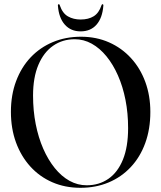

<svg xmlns="http://www.w3.org/2000/svg" viewBox="-20 -885 769 915"><path d="M366 -710Q439 -710 499.5 -683.2Q560 -656.5 604.2 -608.2Q648.5 -560 672.5 -494.5Q696.5 -429 696.5 -351.5Q696.5 -270 672.2 -203.2Q648 -136.5 603.2 -88.8Q558.5 -41 497.5 -15.5Q436.5 10 363.5 10Q290 10 229.2 -16.5Q168.5 -43 124.5 -91.5Q80.5 -140 56.2 -206.2Q32 -272.5 32 -352Q32 -432.5 56.8 -498.5Q81.5 -564.5 126.2 -611.8Q171 -659 232 -684.5Q293 -710 366 -710ZM590.5 -274.5Q590.5 -345.5 578 -409Q565.5 -472.5 542.2 -525.2Q519 -578 487.2 -616.8Q455.5 -655.5 417.2 -676.8Q379 -698 336 -698Q278 -698 233.2 -667Q188.5 -636 163 -576Q137.5 -516 137.5 -429.5Q137.5 -358 150.2 -293.5Q163 -229 186.2 -176Q209.5 -123 241.2 -83.8Q273 -44.5 311.5 -23.2Q350 -2 393 -2Q452 -2 496.5 -32.8Q541 -63.5 565.8 -124.2Q590.5 -185 590.5 -274.5ZM364 -792Q401.5 -792 426.5 -807.5Q451.5 -823 463.5 -859.5Q464.5 -862.5 465.8 -863.8Q467 -865 468.5 -865Q470.5 -865 471.8 -863Q473 -861 472.5 -857.5Q468 -799.5 440 -767.5Q412 -735.5 364 -735.5Q317.5 -735.5 289 -767.5Q260.5 -799.5 256 -857.5Q255.5 -861 256.8 -863Q258 -865 260 -865Q261.5 -865 263 -863.8Q264.5 -862.5 265 -859.5Q278 -821.5 304 -806.8Q330 -792 364 -792Z"/></svg>

Font: Fraunces 120pt
Style: Regular
Weight: 400
Version: Version 1.000;[b76b70a41]